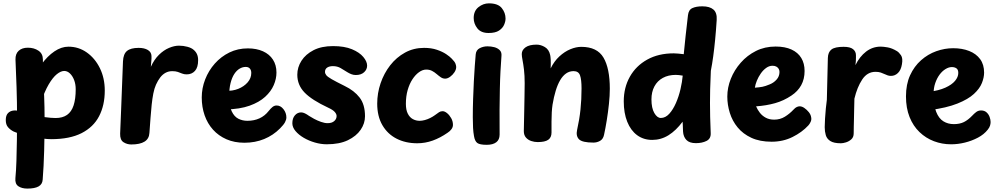

<svg xmlns="http://www.w3.org/2000/svg" viewBox="-20 -825 5837 1123"><path d="M70.6 -476.3Q69.6 -510.3 89.4 -528.2Q109.3 -546 142.8 -546Q179.1 -546 204.9 -528.6Q230.8 -511.1 230.8 -477.1Q230.8 -427.7 233.3 -374.1Q235.8 -320.4 238.3 -260.2Q240.8 -200 240.8 -129Q240.8 -37 238.3 56.4Q235.8 149.9 229.6 226.1Q227.8 252.9 205.6 265.4Q183.3 278 139.8 278Q107.6 278 87.2 264.2Q66.8 250.3 70.1 216.6Q74.3 172.7 76.1 115.6Q77.8 58.4 78.8 -4.8Q79.8 -68 79.8 -129Q79.8 -230 76.8 -315.7Q73.8 -401.3 70.6 -476.3ZM217.9 -222.6 159.8 -337Q186.8 -400 222.2 -448.4Q257.6 -496.9 298.2 -524.4Q338.9 -552 380.4 -552Q439.7 -552 487.7 -518.1Q535.8 -484.1 564.3 -426.1Q592.8 -368 592.8 -295Q592.8 -209.4 559.7 -145.6Q526.7 -81.7 457.2 -46.3Q387.8 -11 279.8 -11Q257.8 -11 226.8 -14.9Q195.8 -18.8 163.1 -25.8Q130.4 -32.8 102.9 -40.7Q75.3 -48.7 59.4 -55.8Q39.9 -65.9 26.7 -81.2Q13.6 -96.6 13.8 -122.9Q13.8 -150.1 26.7 -163.3Q39.7 -176.6 59.7 -178.6Q79.7 -180.7 101.1 -172.3Q129.6 -162.4 167.2 -153.8Q204.9 -145.2 242.1 -139.9Q279.3 -134.7 305.6 -134.7Q346 -134.7 372.1 -152.9Q398.2 -171.1 410.5 -208.6Q422.8 -246 422.8 -303Q422.8 -332.7 413.6 -356.8Q404.3 -380.9 389.1 -395.4Q373.8 -410 355.6 -410Q336.1 -410 312.4 -391.1Q288.8 -372.1 264.7 -331.1Q240.6 -290 217.9 -222.6Z M699.3 -466Q701.1 -509.2 722.9 -527.1Q744.7 -545 790.9 -545Q824.2 -545 844.7 -532.7Q865.2 -520.3 866 -498Q866.6 -482.7 865.2 -469.6Q863.8 -456.4 862.2 -434Q881.6 -476.8 909.5 -504.2Q937.4 -531.7 968.6 -544.8Q999.8 -557.9 1026.8 -557.9Q1051.9 -557.9 1076.1 -551.4Q1100.3 -544.9 1113 -533.2Q1125.9 -522.3 1132.3 -507.8Q1138.8 -493.2 1138.8 -472.9Q1138.8 -430.6 1120.3 -410.3Q1101.9 -390 1071.8 -390Q1056.7 -390 1044.8 -394.9Q1032.9 -399.8 1020 -404.3Q1007.1 -408.8 987.4 -408.8Q966 -408.8 948.4 -399.3Q930.8 -389.8 917.3 -372.3Q903.9 -354.9 892.4 -329.8Q882.6 -307.8 876.7 -277.9Q870.9 -248.1 867.1 -212.1Q863.2 -176 860.3 -134.4Q857.4 -92.8 854 -48Q852.2 -13.3 825.4 3.3Q798.6 20 747.9 20Q723.1 20 702.4 6.8Q681.7 -6.4 682.7 -43Q685.7 -108.4 688.4 -182.8Q691.1 -257.2 694.1 -330.9Q697.1 -404.7 699.3 -466Z M1409.7 9.9Q1351 9.9 1304.6 -10.4Q1258.2 -30.7 1225.9 -66.6Q1193.6 -102.4 1176.8 -150.7Q1160 -199 1160 -255Q1160 -309 1180 -360.5Q1200 -412 1236.3 -453Q1272.6 -494 1321.6 -518Q1370.7 -542 1429.8 -542Q1480.4 -542 1518.2 -525Q1555.9 -508 1576.4 -476.3Q1597 -444.7 1597 -400.6Q1597 -364.1 1581.1 -327.2Q1565.2 -290.2 1530.7 -258.6Q1496.2 -227 1439.6 -206.7Q1382.9 -186.4 1301.1 -184.9L1300.3 -294.1Q1340 -291.9 1373.6 -305.4Q1407.2 -318.9 1428.4 -343.2Q1449.7 -367.6 1449.7 -398.4Q1449.7 -414.4 1441.4 -424Q1433.1 -433.6 1417.3 -433.6Q1399 -433.6 1381.7 -423.5Q1364.3 -413.4 1350.6 -392.6Q1336.8 -371.7 1328.6 -339.3Q1320.4 -307 1320.4 -262.7Q1320.4 -205.3 1335.2 -174.1Q1349.9 -142.8 1374.1 -130.6Q1398.2 -118.4 1427 -118.4Q1466 -118.4 1497.6 -132.8Q1529.1 -147.1 1551.7 -176.1Q1563.1 -190.6 1574 -199.3Q1584.9 -208 1598 -208Q1621 -208 1638 -186.4Q1655 -164.8 1655 -138Q1655 -125 1646.9 -109.9Q1638.8 -94.8 1618 -74Q1577.9 -33.4 1525.1 -11.8Q1472.3 9.9 1409.7 9.9Z M2127.3 -441.1Q2127.3 -418.9 2109.7 -402.6Q2092.1 -386.2 2060.7 -386.2Q2047 -386.2 2034.6 -391.2Q2022.2 -396.2 2012.9 -402Q1992 -415.2 1972.4 -426.7Q1952.9 -438.2 1926.9 -438.2Q1906.7 -438.2 1893.8 -429.8Q1880.9 -421.3 1880.9 -404.7Q1880.9 -394.9 1888.1 -385.5Q1895.3 -376.1 1919.6 -362Q1943.9 -347.9 1995.6 -322.3Q2051.8 -295.3 2083.3 -254.5Q2114.9 -213.7 2114.9 -145Q2114.9 -103 2089.4 -65.8Q2063.9 -28.6 2014.6 -4.8Q1965.2 18.9 1891.3 18.9Q1857.2 18.9 1821.7 8.6Q1786.2 -1.7 1756.5 -19.1Q1726.8 -36.6 1708.3 -58.6Q1689.9 -80.6 1689.9 -104Q1689.9 -133.4 1704.9 -150.5Q1719.9 -167.6 1741.3 -167.6Q1751.7 -167.6 1763.3 -162Q1774.9 -156.4 1787.9 -147Q1798.9 -139.6 1817.7 -129.6Q1836.4 -119.6 1857.7 -112.1Q1879 -104.6 1896.1 -104.6Q1921.1 -104.6 1934.9 -116.8Q1948.8 -129.1 1948.8 -146.4Q1948.8 -157.6 1938.1 -170Q1927.4 -182.4 1899.9 -195Q1804.2 -239.6 1761.6 -283.6Q1718.9 -327.6 1718.9 -388Q1718.9 -431.6 1743.3 -469.7Q1767.8 -507.9 1814.3 -531.7Q1860.8 -555.4 1927.9 -555.4Q1994.4 -555.4 2038.6 -537Q2082.7 -518.6 2105 -491.8Q2127.3 -465.1 2127.3 -441.1Z M2648.3 -433.2Q2648.3 -418.1 2638.1 -402.5Q2627.8 -386.9 2612.7 -375.9Q2597.7 -365 2583.6 -365Q2570.3 -365 2558.5 -372.9Q2546.7 -380.9 2534.1 -391.8Q2521.6 -402.8 2506.6 -410.6Q2491.6 -418.4 2471.8 -418Q2451.6 -417.8 2430.6 -402.7Q2409.7 -387.7 2392.3 -361.2Q2374.9 -334.7 2364.4 -298.3Q2354 -262 2354 -218Q2354 -182 2365.2 -160.2Q2376.3 -138.3 2394.6 -128.4Q2412.8 -118.4 2434.6 -118.4Q2448.6 -118.4 2464.7 -122.8Q2480.9 -127.2 2495.9 -134.7Q2511 -142.2 2522 -150.2Q2539.6 -163.2 2548.3 -168.9Q2557.1 -174.6 2569 -174.6Q2580.8 -174.6 2594.6 -163.5Q2608.3 -152.4 2618.8 -134.2Q2629.3 -115.9 2629.3 -94.6Q2629.3 -81.3 2620.5 -69.3Q2611.7 -57.2 2597.7 -48.4Q2554.4 -18.3 2510.6 -2.7Q2466.7 13 2420.3 13Q2352.3 13 2299.5 -14Q2246.7 -41 2216.5 -93Q2186.3 -145 2186.3 -219Q2186.3 -280 2206.1 -338.2Q2225.9 -396.3 2262.2 -443Q2298.6 -489.7 2348.9 -517.3Q2399.2 -545 2460.3 -545Q2503.1 -545 2535.4 -533.9Q2567.8 -522.9 2589.6 -508.3Q2611.3 -493.7 2622 -482.1Q2639.8 -464.3 2644.1 -452.5Q2648.3 -440.7 2648.3 -433.2Z M2762.4 -507Q2764.8 -532.4 2785.8 -543.2Q2806.8 -554 2831.3 -554Q2851.9 -554 2870.9 -549.1Q2890 -544.2 2902.4 -532.1Q2914.9 -520 2913.1 -499Q2909.9 -455.7 2907.3 -408Q2904.7 -360.3 2903.6 -304.8Q2902.4 -249.2 2901.9 -183.3Q2901.4 -117.4 2902.2 -37.7Q2902.2 -7.7 2882.4 7.2Q2862.6 22 2827.1 22Q2786 22 2771.6 11.2Q2757.2 0.4 2752.4 -29Q2748.4 -50 2746.9 -77Q2745.4 -104 2745.4 -139Q2745.4 -192.8 2747.2 -246.4Q2748.9 -300 2751.5 -349.4Q2754.1 -398.8 2757 -439.4Q2759.9 -480.1 2762.4 -507ZM2750.6 -719.4Q2750.6 -760.8 2778.4 -783.1Q2806.3 -805.4 2839.6 -805.4Q2892.7 -805.4 2914.8 -777.8Q2936.9 -750.2 2936.9 -716.4Q2936.9 -699.6 2928.4 -679.9Q2919.9 -660.2 2898.6 -646.1Q2877.2 -632 2837.6 -632Q2793.2 -632 2771.9 -659.3Q2750.6 -686.7 2750.6 -719.4Z M3048.8 -338Q3048.8 -383.9 3044.8 -417Q3040.8 -450.1 3036.3 -473Q3031.8 -495.9 3031.8 -509Q3031.8 -532.2 3053.7 -548.1Q3075.7 -564 3118.8 -564Q3143.2 -564 3167.2 -549.6Q3191.2 -535.2 3198 -503Q3200 -494.7 3201.1 -475.8Q3202.1 -457 3200.8 -425Q3221.3 -467 3251.7 -495Q3282 -523 3315.7 -537Q3349.3 -551 3379.8 -551Q3472.8 -551 3509.8 -488Q3546.8 -425 3546.8 -306Q3546.8 -266 3541.7 -217.4Q3536.6 -168.8 3528.9 -121.4Q3521.3 -74 3512.9 -36Q3507.6 -11.1 3489.6 -1.1Q3471.7 9 3451.2 9Q3385.7 9 3366.6 -10.3Q3347.6 -29.7 3355.4 -65Q3369 -125.4 3375.2 -184.2Q3381.4 -243 3381.4 -308Q3381.4 -359.2 3372.6 -384.1Q3363.8 -409 3334.8 -409Q3310.4 -409 3290.8 -395.2Q3271.2 -381.4 3256.3 -355.9Q3241.3 -330.3 3230.3 -294.1Q3219.2 -257.9 3211.8 -213Q3208.8 -193 3207.3 -168.3Q3205.8 -143.6 3205.8 -114.3Q3205.8 -85 3205.8 -50Q3205.8 -20.9 3186.7 -7.4Q3167.6 6 3124.8 6Q3105.6 6 3086.9 -0.3Q3068.2 -6.6 3056 -20.7Q3043.8 -34.9 3043.8 -58Q3043.8 -75.4 3044.8 -108.1Q3045.8 -140.7 3046.3 -180.7Q3046.8 -220.8 3047.8 -261.9Q3048.8 -303 3048.8 -338Z M3628.3 -232Q3628.3 -313 3664.1 -376.4Q3699.9 -439.9 3765.5 -476.4Q3831.1 -513 3920.7 -513Q3932.8 -513 3947.5 -511.5Q3962.2 -510 3979.2 -508Q3984.2 -561 3990.3 -616.7Q3996.4 -672.3 4003.9 -735.8Q4007.4 -767.6 4029.9 -777.8Q4052.4 -788 4088 -788Q4131.2 -788 4152.9 -769.1Q4174.7 -750.1 4171.9 -708Q4167.9 -645 4162.8 -592.7Q4157.7 -540.4 4151.7 -496.2Q4145.7 -452 4137.7 -411Q4134.7 -346 4133.7 -303Q4132.7 -260 4132.7 -223Q4132.7 -184 4133.7 -141Q4134.7 -98 4136.9 -47Q4138.7 -14 4112.6 -0.8Q4086.6 12.3 4050.2 12.3Q4012.6 12.3 3994.7 -6.4Q3976.9 -25.1 3975.1 -55.8Q3974.9 -66.4 3974.3 -76.2Q3973.7 -86 3973.6 -95.5Q3973.4 -105 3972.4 -113.1Q3934 -61.4 3890.2 -34.1Q3846.3 -6.7 3794.7 -6.7Q3743.9 -6.7 3706.4 -34.4Q3668.9 -62.2 3648.6 -113.1Q3628.3 -164 3628.3 -232ZM3790.3 -243.6Q3790.3 -192.9 3807.1 -163.9Q3823.9 -135 3844.9 -135Q3872.3 -135 3894.6 -159.6Q3916.8 -184.2 3933.6 -222.6Q3950.3 -260.9 3960.2 -303.6Q3970 -346.2 3973.2 -382.6Q3960.1 -384.8 3950.7 -385.9Q3941.3 -387 3932.7 -387Q3888.9 -387 3856.9 -369.4Q3824.9 -351.9 3807.6 -319.6Q3790.3 -287.3 3790.3 -243.6Z M4493.2 3.9Q4424.2 3.9 4375 -18.9Q4325.8 -41.7 4294.6 -79.6Q4263.4 -117.4 4248.7 -164.7Q4234 -212 4234 -260Q4234 -312.6 4254.5 -364.1Q4275 -415.7 4312.7 -458.4Q4350.3 -501.2 4401.8 -527Q4453.3 -552.8 4516.1 -552.8Q4571.6 -552.8 4609.5 -535.3Q4647.4 -517.8 4666.7 -485.8Q4686 -453.9 4686 -410Q4686 -362.6 4666.2 -326.6Q4646.3 -290.7 4609.1 -266.1Q4564.3 -235.8 4513.2 -221.5Q4462 -207.2 4402.3 -202.9Q4411.1 -182.4 4424.8 -164.9Q4438.6 -147.4 4459.3 -136.3Q4480 -125.2 4508.1 -125.2Q4542.8 -125.2 4570.7 -142.4Q4598.6 -159.7 4620.4 -183Q4631.9 -195.7 4640.9 -199.4Q4650 -203.2 4657 -203.2Q4670.6 -203.2 4684.8 -193.3Q4699.1 -183.4 4710.6 -169.2Q4722 -154.9 4724.3 -139.8Q4727.7 -125.6 4721.2 -111.8Q4714.7 -98.1 4707.7 -91.1Q4670.7 -51.1 4615.3 -23.6Q4560 3.9 4493.2 3.9ZM4395.2 -312.1Q4422 -314.1 4439.3 -317.4Q4456.6 -320.8 4481.1 -331.1Q4504.8 -340.2 4522 -359.3Q4539.2 -378.3 4539.2 -404Q4539.2 -414.1 4534.7 -422.1Q4530.1 -430.1 4521.1 -435.3Q4512.1 -440.4 4498.3 -440.4Q4478.8 -440.4 4461.1 -427.6Q4443.3 -414.7 4429.7 -395Q4416 -375.3 4406.9 -353.3Q4397.9 -331.2 4395.2 -312.1Z M4822.1 -485.9Q4823.1 -520.1 4843.3 -535.7Q4863.6 -551.2 4914.4 -551.2Q4952.7 -551.2 4969.6 -537.4Q4986.4 -523.7 4986.4 -502.1Q4986.4 -496.1 4986.4 -487.4Q4986.4 -478.7 4985.9 -468.3Q4985.4 -458 4983.4 -444Q5007.8 -494 5045.7 -523.2Q5083.6 -552.3 5131.1 -552.3Q5147.1 -552.3 5172.4 -547.8Q5197.8 -543.2 5225.8 -526.2Q5237.8 -519.2 5249.8 -501.8Q5261.8 -484.4 5255.3 -448.7Q5249.7 -415 5232.1 -398.1Q5214.6 -381.1 5191.1 -381.1Q5181.1 -381.1 5172.6 -383.9Q5164.1 -386.8 5155.3 -391Q5144.6 -396.2 5131.6 -400.6Q5118.7 -404.9 5100.9 -404.9Q5052.8 -404.9 5023.1 -360Q4993.4 -315.1 4977.4 -248Q4976.4 -214 4975.9 -184.5Q4975.4 -155 4974.8 -129.9Q4974.2 -104.9 4973.7 -83.4Q4973.2 -61.9 4973.2 -44.9Q4973.2 -22.6 4959.3 -10.1Q4945.4 2.4 4927.9 7.7Q4910.4 13 4898.4 13Q4857 13 4836.7 0Q4816.3 -13 4810 -34.5Q4803.7 -56 4803.7 -81Q4803.7 -101 4805.6 -131Q4807.4 -161 4810.3 -191Q4813.2 -221 4816.2 -241Z M5417.7 -181 5412.7 -287.8Q5470.9 -295 5509.1 -312.2Q5547.2 -329.4 5566.1 -352.1Q5585 -374.8 5585 -398.2Q5585 -417.7 5574.3 -425.2Q5563.6 -432.7 5547.2 -432.7Q5529.2 -432.7 5510.1 -420.9Q5490.9 -409.2 5475.3 -388.1Q5459.8 -367 5450.1 -338.6Q5440.4 -310.1 5440.4 -275.7Q5440.4 -209.4 5455.7 -170.8Q5470.9 -132.1 5497.7 -115.6Q5524.4 -99 5559 -99Q5593.3 -99 5617.7 -111Q5642 -123 5666 -148Q5677 -160 5689.4 -169.5Q5701.8 -179 5718.1 -179Q5737.9 -179 5750.3 -167.8Q5762.7 -156.6 5768.3 -140.7Q5774 -124.8 5774 -111.4Q5774 -101.4 5770.7 -90.3Q5767.4 -79.2 5757.3 -66.6Q5735.7 -38.9 5699.9 -19.9Q5664.1 -1 5623.4 9Q5582.7 19 5543 19Q5490.3 19 5442.7 1Q5395.1 -17 5358.1 -52.5Q5321 -88 5300 -140.5Q5279 -193 5279 -261Q5279 -332 5303 -384.5Q5327 -437 5367.1 -472.5Q5407.1 -508 5456.2 -525.5Q5505.3 -543 5555 -543Q5607.9 -543 5648.7 -526.8Q5689.6 -510.7 5712.8 -479.1Q5736 -447.6 5736 -400.2Q5736 -372.3 5723.2 -339.6Q5710.3 -306.9 5676.4 -275.6Q5642.6 -244.3 5579.7 -219.2Q5516.9 -194 5417.7 -181Z"/></svg>

Font: Playpen Sans Arabic
Style: Regular
Weight: 400
Designer: Azza Alameddine, Laura Meseguer, Veronika Burian, José Scaglione
Foundry: TypeTogether
Version: Version 2.000